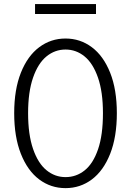

<svg xmlns="http://www.w3.org/2000/svg" viewBox="-20 -936 660 967"><path d="M51.5 -366Q51.5 -485 85.2 -569.8Q119 -654.5 177.5 -698.2Q236 -742 310 -742Q384 -742 442.5 -698.2Q501 -654.5 534.8 -569.8Q568.5 -485 568.5 -366Q568.5 -246.5 534.8 -161.2Q501 -76 442.5 -32.2Q384 11.5 310 11.5Q236 11.5 177.5 -32.2Q119 -76 85.2 -161.2Q51.5 -246.5 51.5 -366ZM498.5 -366Q498.5 -473 473.5 -545Q448.5 -617 406 -651.8Q363.5 -686.5 310 -686.5Q256.5 -686.5 214 -651.8Q171.5 -617 146.5 -545Q121.5 -473 121.5 -366Q121.5 -258.5 146.5 -186Q171.5 -113.5 214 -78.8Q256.5 -44 310 -44Q364 -44 406.5 -78Q449 -112 473.8 -184Q498.5 -256 498.5 -366ZM156.5 -915.5H463.5V-865.5H156.5Z"/></svg>

Font: Monaspace Xenon Var
Style: Regular
Weight: 400
Designer: Riley Cran and the Lettermatic Team
Version: Version 1.000 (Monaspace Xenon Var)